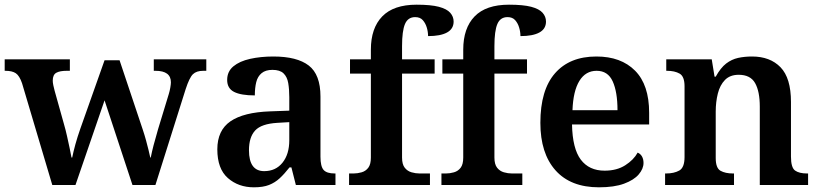

<svg xmlns="http://www.w3.org/2000/svg" viewBox="-22 -789 3494 819"><path d="M72 -434Q61 -466 45.5 -476.5Q30 -487 1 -487H-2V-536H276V-487H263Q233 -487 218 -478.5Q203 -470 203 -445Q203 -437 205.5 -425Q208 -413 211 -402L251 -259Q258 -235 264 -208Q270 -181 275 -157.5Q280 -134 283 -117H286Q291 -142 299.5 -173Q308 -204 321 -241L424 -532H488L587 -236Q595 -212 601 -190Q607 -168 611.5 -149.5Q616 -131 619 -117H621Q626 -142 633 -169Q640 -196 652 -237L698 -388Q702 -401 704.5 -415.5Q707 -430 707 -438Q707 -487 641 -487H634V-536H858V-487H845Q816 -487 801 -472.5Q786 -458 770 -409L641 0H543L424 -361L300 0H201Z M1061 10Q995 10 950 -29.5Q905 -69 905 -152Q905 -233 961 -271.5Q1017 -310 1130 -314L1212 -317V-374Q1212 -408 1207.5 -434.5Q1203 -461 1187.5 -476Q1172 -491 1140 -491Q1111 -491 1094 -477Q1077 -463 1071 -438.5Q1065 -414 1065 -382Q1006 -382 976.5 -397Q947 -412 947 -448Q947 -484 973.5 -506Q1000 -528 1045 -538Q1090 -548 1144 -548Q1245 -548 1295 -509.5Q1345 -471 1345 -377V-121Q1345 -79 1358.5 -64Q1372 -49 1406 -49H1409V0H1240L1221 -75H1213Q1191 -47 1171 -28.5Q1151 -10 1125.5 0Q1100 10 1061 10ZM1105 -59Q1154 -59 1183 -95Q1212 -131 1212 -191V-268L1161 -265Q1093 -261 1066.5 -232.5Q1040 -204 1040 -148Q1040 -59 1105 -59Z M1467 0V-49H1486Q1503 -49 1520.5 -54Q1538 -59 1549 -73.5Q1560 -88 1560 -117V-475H1471V-536H1560V-577Q1560 -669 1608.5 -719Q1657 -769 1755 -769Q1816 -769 1850 -760Q1884 -751 1898.5 -734.5Q1913 -718 1913 -697Q1913 -666 1885 -650.5Q1857 -635 1804 -635Q1804 -653 1798.5 -671.5Q1793 -690 1781.5 -703Q1770 -716 1749 -716Q1718 -716 1705.5 -686.5Q1693 -657 1693 -592V-536H1832V-475H1693V-117Q1693 -88 1704.5 -73.5Q1716 -59 1733.5 -54Q1751 -49 1768 -49H1812V0Z M1861 0V-49H1880Q1897 -49 1914.5 -54Q1932 -59 1943 -73.5Q1954 -88 1954 -117V-475H1865V-536H1954V-577Q1954 -669 2002.5 -719Q2051 -769 2149 -769Q2210 -769 2244 -760Q2278 -751 2292.5 -734.5Q2307 -718 2307 -697Q2307 -666 2279 -650.5Q2251 -635 2198 -635Q2198 -653 2192.5 -671.5Q2187 -690 2175.5 -703Q2164 -716 2143 -716Q2112 -716 2099.5 -686.5Q2087 -657 2087 -592V-536H2226V-475H2087V-117Q2087 -88 2098.5 -73.5Q2110 -59 2127.5 -54Q2145 -49 2162 -49H2206V0Z M2533 10Q2412 10 2347.5 -62.5Q2283 -135 2283 -265Q2283 -405 2345.5 -476.5Q2408 -548 2522 -548Q2627 -548 2687 -487.5Q2747 -427 2747 -308V-258H2418Q2420 -155 2455.5 -108Q2491 -61 2557 -61Q2609 -61 2645 -84Q2681 -107 2698 -138Q2710 -133 2716.5 -121.5Q2723 -110 2723 -94Q2723 -69 2702.5 -45Q2682 -21 2640 -5.5Q2598 10 2533 10ZM2612 -319Q2612 -397 2591.5 -442Q2571 -487 2523 -487Q2476 -487 2449.5 -444Q2423 -401 2420 -319Z M2815 0V-49H2819Q2853 -49 2875.5 -61.5Q2898 -74 2898 -119V-421Q2898 -463 2877 -475Q2856 -487 2823 -487H2820V-536H3014L3026 -462H3031Q3052 -500 3075.5 -518Q3099 -536 3126.5 -542Q3154 -548 3186 -548Q3263 -548 3307.5 -502Q3352 -456 3352 -354V-121Q3352 -74 3369.5 -61.5Q3387 -49 3421 -49H3425V0H3219V-334Q3219 -399 3199 -434.5Q3179 -470 3129 -470Q3092 -470 3070.5 -448Q3049 -426 3040 -390Q3031 -354 3031 -313V-115Q3031 -72 3051.5 -60.5Q3072 -49 3105 -49H3109V0Z"/></svg>

Font: Noto Naskh Arabic SemiBold
Style: Regular
Weight: 600
Designer: Monotype Design Team, David Williams, Mohamad Dakak and Nizar Qandah
Foundry: Monotype Imaging Inc.
Version: Version 2.016